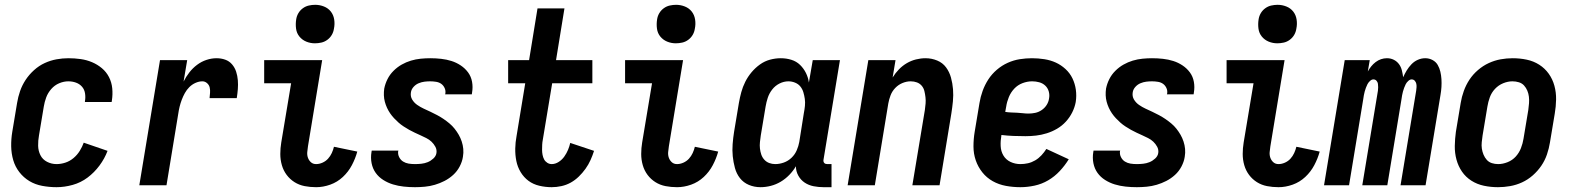

<svg xmlns="http://www.w3.org/2000/svg" viewBox="-20 -770 6540 798"><path d="M215 8Q185 8 155.5 2.5Q126 -3 102 -17.5Q78 -32 60.5 -54.5Q43 -77 35 -104.5Q27 -132 26.5 -162Q26 -192 31 -222L51 -342Q55 -367 63.5 -391.5Q72 -416 86.5 -438Q101 -460 121.5 -478.5Q142 -497 166 -508Q190 -519 215 -523.5Q240 -528 264 -528Q290 -528 315 -524.5Q340 -521 362.5 -511.5Q385 -502 403.5 -486.5Q422 -471 433 -449.5Q444 -428 446.5 -403Q449 -378 445 -352L444 -346H333V-349Q336 -365 333.5 -381.5Q331 -398 321 -409.5Q311 -421 296 -426.5Q281 -432 264 -432Q245 -432 226 -424Q207 -416 193 -400Q179 -384 172 -365Q165 -346 162 -327L142 -207Q138 -185 138.5 -164Q139 -143 148 -125Q157 -107 175.5 -97.5Q194 -88 215 -88Q233 -88 251.5 -94Q270 -100 285.5 -113Q301 -126 311.5 -143Q322 -160 328 -177L427 -143Q415 -111 393.5 -82Q372 -53 344 -32Q316 -11 282 -1.5Q248 8 215 8Z M559 0 645 -520H758L743 -431Q753 -451 767 -469Q781 -487 799 -500.5Q817 -514 838 -521Q859 -528 880 -528Q899 -528 916 -522Q933 -516 944.5 -502.5Q956 -489 961.5 -472Q967 -455 968.5 -436.5Q970 -418 968.5 -399.5Q967 -381 964 -362H851Q852 -373 853 -384.5Q854 -396 851.5 -406.5Q849 -417 840.5 -424.5Q832 -432 821 -432Q807 -432 792.5 -425.5Q778 -419 767 -408Q756 -397 748.5 -383.5Q741 -370 735.5 -355.5Q730 -341 726.5 -326.5Q723 -312 721 -298L672 0Z M1294 8Q1269 8 1246 3.5Q1223 -1 1204 -13Q1185 -25 1171.5 -43Q1158 -61 1151.5 -83.5Q1145 -106 1145 -130Q1145 -154 1149 -178L1190 -424H1078V-520H1319L1260 -162Q1258 -150 1257 -137.5Q1256 -125 1260 -114Q1264 -103 1272.5 -95.5Q1281 -88 1294 -88Q1307 -88 1320.5 -94Q1334 -100 1343.5 -110.5Q1353 -121 1359 -134Q1365 -147 1368 -160L1465 -140Q1457 -111 1442.5 -83.5Q1428 -56 1405 -34.5Q1382 -13 1352.5 -2.5Q1323 8 1294 8ZM1289 -590Q1270 -590 1253 -597Q1236 -604 1224.5 -618Q1213 -632 1210.5 -651Q1208 -670 1211 -689Q1213 -703 1220 -715Q1227 -727 1238.5 -735.5Q1250 -744 1263.5 -747Q1277 -750 1290 -750Q1309 -750 1326.5 -743Q1344 -736 1355 -722Q1366 -708 1369 -689Q1372 -670 1368 -651Q1366 -637 1359 -625Q1352 -613 1340.5 -604.5Q1329 -596 1315.5 -593Q1302 -590 1289 -590Z M1705 8Q1681 8 1658 5.5Q1635 3 1613.5 -3.5Q1592 -10 1573 -22Q1554 -34 1541.5 -51.5Q1529 -69 1524.5 -91.5Q1520 -114 1524 -138L1525 -144H1636L1635 -142Q1633 -129 1639 -117Q1645 -105 1655.5 -98.5Q1666 -92 1678.5 -90Q1691 -88 1705 -88Q1718 -88 1731.5 -89.5Q1745 -91 1757.5 -96Q1770 -101 1781 -111Q1792 -121 1794 -134Q1796 -148 1789.5 -160Q1783 -172 1773.5 -181Q1764 -190 1752 -196Q1740 -202 1728 -207.5Q1716 -213 1704 -218.5Q1692 -224 1680.5 -230.5Q1669 -237 1657.5 -244.5Q1646 -252 1636.5 -260.5Q1627 -269 1618 -278.5Q1609 -288 1601.5 -299Q1594 -310 1588.5 -322Q1583 -334 1579.5 -347Q1576 -360 1575.5 -374Q1575 -388 1577 -402Q1581 -422 1590.5 -441Q1600 -460 1615.5 -475.5Q1631 -491 1649.5 -501.5Q1668 -512 1688 -518Q1708 -524 1728.5 -526Q1749 -528 1768 -528Q1791 -528 1813.5 -525.5Q1836 -523 1856.5 -516.5Q1877 -510 1895 -498Q1913 -486 1925.5 -469Q1938 -452 1942 -430Q1946 -408 1942 -385L1941 -378H1830L1831 -381Q1833 -393 1828 -404Q1823 -415 1814 -421.5Q1805 -428 1792.5 -430Q1780 -432 1768 -432Q1756 -432 1744 -430.5Q1732 -429 1720 -424Q1708 -419 1699 -409Q1690 -399 1688 -387Q1685 -370 1693 -356.5Q1701 -343 1714 -334Q1727 -325 1741 -318.5Q1755 -312 1769 -305.5Q1783 -299 1797 -291.5Q1811 -284 1823.5 -275.5Q1836 -267 1848 -257Q1860 -247 1869.5 -235Q1879 -223 1886.5 -210Q1894 -197 1899 -182Q1904 -167 1905.5 -151Q1907 -135 1904 -118Q1901 -98 1890.5 -78Q1880 -58 1863.5 -43Q1847 -28 1827.5 -18Q1808 -8 1787.5 -2Q1767 4 1746 6Q1725 8 1705 8Z M2273 8Q2247 8 2221.5 2Q2196 -4 2176.5 -18.5Q2157 -33 2144 -54.5Q2131 -76 2126 -101Q2121 -126 2121.5 -152.5Q2122 -179 2127 -205L2163 -424H2092V-520H2179L2214 -735H2326L2291 -520H2442V-424H2275L2236 -189Q2234 -179 2233.5 -168.5Q2233 -158 2233 -147.5Q2233 -137 2235 -126.5Q2237 -116 2241.5 -107.5Q2246 -99 2254.5 -93.5Q2263 -88 2273 -88Q2288 -88 2302 -97Q2316 -106 2325.5 -119.5Q2335 -133 2341 -147.5Q2347 -162 2350 -176L2449 -143Q2443 -124 2434.5 -105Q2426 -86 2413.5 -68.5Q2401 -51 2385.5 -36Q2370 -21 2352 -11Q2334 -1 2313.5 3.5Q2293 8 2273 8Z M2794 8Q2769 8 2746 3.5Q2723 -1 2704 -13Q2685 -25 2671.5 -43Q2658 -61 2651.5 -83.5Q2645 -106 2645 -130Q2645 -154 2649 -178L2690 -424H2578V-520H2819L2760 -162Q2758 -150 2757 -137.5Q2756 -125 2760 -114Q2764 -103 2772.5 -95.5Q2781 -88 2794 -88Q2807 -88 2820.5 -94Q2834 -100 2843.5 -110.5Q2853 -121 2859 -134Q2865 -147 2868 -160L2965 -140Q2957 -111 2942.5 -83.5Q2928 -56 2905 -34.5Q2882 -13 2852.5 -2.5Q2823 8 2794 8ZM2789 -590Q2770 -590 2753 -597Q2736 -604 2724.5 -618Q2713 -632 2710.5 -651Q2708 -670 2711 -689Q2713 -703 2720 -715Q2727 -727 2738.5 -735.5Q2750 -744 2763.5 -747Q2777 -750 2790 -750Q2809 -750 2826.5 -743Q2844 -736 2855 -722Q2866 -708 2869 -689Q2872 -670 2868 -651Q2866 -637 2859 -625Q2852 -613 2840.5 -604.5Q2829 -596 2815.5 -593Q2802 -590 2789 -590Z M3141 8Q3115 8 3092.5 -1.5Q3070 -11 3055.5 -29.5Q3041 -48 3034.5 -72Q3028 -96 3025.5 -120.5Q3023 -145 3025 -171Q3027 -197 3031 -222L3051 -342Q3055 -365 3061 -387Q3067 -409 3077.5 -430Q3088 -451 3103.5 -469.5Q3119 -488 3138.5 -502Q3158 -516 3180.5 -522Q3203 -528 3225 -528Q3248 -528 3269 -521.5Q3290 -515 3305 -500.5Q3320 -486 3329.5 -467Q3339 -448 3342 -427L3358 -520H3471L3403 -108Q3402 -104 3402.5 -100Q3403 -96 3405.5 -93Q3408 -90 3411.5 -89Q3415 -88 3419 -88H3436V8H3403Q3382 8 3361.5 4Q3341 0 3324.5 -11Q3308 -22 3298 -40Q3288 -58 3288 -79Q3277 -60 3260.5 -43Q3244 -26 3224.5 -14.5Q3205 -3 3183.5 2.5Q3162 8 3141 8ZM3202 -88Q3220 -88 3238 -94.5Q3256 -101 3270 -114.5Q3284 -128 3291.5 -145.5Q3299 -163 3302 -180L3321 -300Q3324 -315 3325.5 -330Q3327 -345 3325 -359Q3323 -373 3319 -386.5Q3315 -400 3306.5 -410.5Q3298 -421 3284.5 -426.5Q3271 -432 3257 -432Q3238 -432 3220 -423Q3202 -414 3189.5 -398Q3177 -382 3171 -363.5Q3165 -345 3162 -327L3142 -207Q3140 -193 3138.5 -179.5Q3137 -166 3138.5 -153Q3140 -140 3144 -128Q3148 -116 3156.5 -106.5Q3165 -97 3177 -92.5Q3189 -88 3202 -88Z M3503 0 3589 -520H3702L3690 -448Q3701 -466 3716 -481.5Q3731 -497 3749 -507.5Q3767 -518 3787 -523Q3807 -528 3827 -528Q3852 -528 3875 -518.5Q3898 -509 3912 -490Q3926 -471 3932.5 -447.5Q3939 -424 3941 -399Q3943 -374 3940.5 -348.5Q3938 -323 3934 -298L3885 0H3772L3824 -313Q3826 -327 3827 -340Q3828 -353 3826.5 -366Q3825 -379 3822 -391.5Q3819 -404 3811 -413.5Q3803 -423 3791 -427.5Q3779 -432 3765 -432Q3748 -432 3731 -425Q3714 -418 3701 -404.5Q3688 -391 3681.5 -374Q3675 -357 3672 -340L3616 0Z M4221 8Q4190 8 4160.5 2.5Q4131 -3 4106 -17Q4081 -31 4063 -53.5Q4045 -76 4035.5 -103.5Q4026 -131 4026 -161.5Q4026 -192 4031 -222L4051 -342Q4055 -367 4064 -392Q4073 -417 4087.5 -439.5Q4102 -462 4123 -480Q4144 -498 4168.5 -509Q4193 -520 4218.5 -524Q4244 -528 4269 -528Q4295 -528 4320.5 -524Q4346 -520 4368 -510Q4390 -500 4408.5 -483Q4427 -466 4437.5 -444Q4448 -422 4451.5 -397Q4455 -372 4451 -346Q4447 -324 4436.5 -303Q4426 -282 4410 -264.5Q4394 -247 4373.5 -235Q4353 -223 4330.5 -216Q4308 -209 4286 -206.5Q4264 -204 4242 -204Q4216 -204 4191.5 -205Q4167 -206 4142 -209V-207Q4138 -185 4139 -163Q4140 -141 4150.5 -123.5Q4161 -106 4180 -97Q4199 -88 4221 -88Q4237 -88 4252.5 -91.5Q4268 -95 4282.5 -103.5Q4297 -112 4308.5 -124.5Q4320 -137 4329 -151L4422 -108Q4406 -82 4384.5 -59Q4363 -36 4336.5 -20.5Q4310 -5 4280 1.5Q4250 8 4221 8ZM4255 -298Q4269 -298 4283 -301Q4297 -304 4309.5 -312.5Q4322 -321 4330 -333.5Q4338 -346 4340 -360Q4343 -375 4339 -389.5Q4335 -404 4324.5 -414Q4314 -424 4299.5 -428Q4285 -432 4270 -432Q4250 -432 4230 -424.5Q4210 -417 4195.5 -401.5Q4181 -386 4173 -366.5Q4165 -347 4162 -327L4158 -305Q4170 -303 4182.5 -302.5Q4195 -302 4207 -301.5Q4219 -301 4231 -299.5Q4243 -298 4255 -298Z M4705 8Q4681 8 4658 5.5Q4635 3 4613.5 -3.5Q4592 -10 4573 -22Q4554 -34 4541.5 -51.5Q4529 -69 4524.5 -91.5Q4520 -114 4524 -138L4525 -144H4636L4635 -142Q4633 -129 4639 -117Q4645 -105 4655.5 -98.5Q4666 -92 4678.5 -90Q4691 -88 4705 -88Q4718 -88 4731.5 -89.5Q4745 -91 4757.5 -96Q4770 -101 4781 -111Q4792 -121 4794 -134Q4796 -148 4789.5 -160Q4783 -172 4773.5 -181Q4764 -190 4752 -196Q4740 -202 4728 -207.5Q4716 -213 4704 -218.5Q4692 -224 4680.5 -230.5Q4669 -237 4657.5 -244.5Q4646 -252 4636.5 -260.5Q4627 -269 4618 -278.5Q4609 -288 4601.5 -299Q4594 -310 4588.5 -322Q4583 -334 4579.5 -347Q4576 -360 4575.5 -374Q4575 -388 4577 -402Q4581 -422 4590.5 -441Q4600 -460 4615.5 -475.5Q4631 -491 4649.5 -501.5Q4668 -512 4688 -518Q4708 -524 4728.5 -526Q4749 -528 4768 -528Q4791 -528 4813.5 -525.5Q4836 -523 4856.5 -516.5Q4877 -510 4895 -498Q4913 -486 4925.5 -469Q4938 -452 4942 -430Q4946 -408 4942 -385L4941 -378H4830L4831 -381Q4833 -393 4828 -404Q4823 -415 4814 -421.5Q4805 -428 4792.5 -430Q4780 -432 4768 -432Q4756 -432 4744 -430.5Q4732 -429 4720 -424Q4708 -419 4699 -409Q4690 -399 4688 -387Q4685 -370 4693 -356.5Q4701 -343 4714 -334Q4727 -325 4741 -318.5Q4755 -312 4769 -305.5Q4783 -299 4797 -291.5Q4811 -284 4823.5 -275.5Q4836 -267 4848 -257Q4860 -247 4869.5 -235Q4879 -223 4886.5 -210Q4894 -197 4899 -182Q4904 -167 4905.5 -151Q4907 -135 4904 -118Q4901 -98 4890.5 -78Q4880 -58 4863.5 -43Q4847 -28 4827.5 -18Q4808 -8 4787.5 -2Q4767 4 4746 6Q4725 8 4705 8Z M5294 8Q5269 8 5246 3.5Q5223 -1 5204 -13Q5185 -25 5171.5 -43Q5158 -61 5151.5 -83.5Q5145 -106 5145 -130Q5145 -154 5149 -178L5190 -424H5078V-520H5319L5260 -162Q5258 -150 5257 -137.5Q5256 -125 5260 -114Q5264 -103 5272.5 -95.5Q5281 -88 5294 -88Q5307 -88 5320.5 -94Q5334 -100 5343.5 -110.5Q5353 -121 5359 -134Q5365 -147 5368 -160L5465 -140Q5457 -111 5442.5 -83.5Q5428 -56 5405 -34.5Q5382 -13 5352.5 -2.5Q5323 8 5294 8ZM5289 -590Q5270 -590 5253 -597Q5236 -604 5224.5 -618Q5213 -632 5210.5 -651Q5208 -670 5211 -689Q5213 -703 5220 -715Q5227 -727 5238.5 -735.5Q5250 -744 5263.5 -747Q5277 -750 5290 -750Q5309 -750 5326.5 -743Q5344 -736 5355 -722Q5366 -708 5369 -689Q5372 -670 5368 -651Q5366 -637 5359 -625Q5352 -613 5340.5 -604.5Q5329 -596 5315.5 -593Q5302 -590 5289 -590Z M5483 0 5569 -520H5673L5665 -473Q5671 -484 5679 -494Q5687 -504 5697.5 -512Q5708 -520 5720 -524Q5732 -528 5744 -528H5745Q5760 -528 5773 -521.5Q5786 -515 5794.5 -503.5Q5803 -492 5806.5 -477.5Q5810 -463 5812 -449Q5818 -463 5826.5 -477Q5835 -491 5846.5 -503Q5858 -515 5873 -521.5Q5888 -528 5903 -528H5904Q5920 -528 5934 -520.5Q5948 -513 5955.5 -500Q5963 -487 5966.5 -472Q5970 -457 5971 -441Q5972 -425 5971 -408.5Q5970 -392 5967 -375L5905 0H5801L5866 -393Q5867 -400 5867.5 -407.5Q5868 -415 5866.5 -422Q5865 -429 5860 -434.5Q5855 -440 5847 -440Q5840 -440 5833 -433.5Q5826 -427 5822.5 -420Q5819 -413 5816 -405Q5813 -397 5811 -389.5Q5809 -382 5807.5 -374Q5806 -366 5805 -358L5746 0H5642L5707 -393Q5708 -400 5708 -407.5Q5708 -415 5707 -422Q5706 -429 5701 -434.5Q5696 -440 5688 -440Q5681 -440 5674 -433.5Q5667 -427 5663.5 -420Q5660 -413 5657 -405Q5654 -397 5652 -389.5Q5650 -382 5648.5 -374Q5647 -366 5646 -358L5587 0Z M6206 8Q6176 8 6147.5 2Q6119 -4 6095.5 -19Q6072 -34 6056.5 -56.5Q6041 -79 6033.5 -106.5Q6026 -134 6026.5 -163.5Q6027 -193 6031 -222L6051 -342Q6055 -367 6064 -392Q6073 -417 6087.5 -439Q6102 -461 6123 -479Q6144 -497 6168 -508Q6192 -519 6217 -523.5Q6242 -528 6267 -528Q6297 -528 6325.5 -522Q6354 -516 6377.5 -501Q6401 -486 6417 -463.5Q6433 -441 6440.5 -413.5Q6448 -386 6447.5 -356.5Q6447 -327 6442 -298L6422 -178Q6418 -153 6409.5 -128Q6401 -103 6386 -81Q6371 -59 6350.5 -41Q6330 -23 6306 -12Q6282 -1 6256.5 3.5Q6231 8 6206 8ZM6207 -88Q6226 -88 6246 -96Q6266 -104 6280 -119.5Q6294 -135 6301.5 -154.5Q6309 -174 6312 -193L6332 -313Q6334 -327 6335 -341Q6336 -355 6334.5 -368Q6333 -381 6328 -393Q6323 -405 6314.5 -414.5Q6306 -424 6293 -428Q6280 -432 6266 -432Q6247 -432 6227.5 -424Q6208 -416 6193.5 -400.5Q6179 -385 6172 -365.5Q6165 -346 6162 -327L6142 -207Q6140 -193 6138.5 -179Q6137 -165 6139 -152Q6141 -139 6146 -127Q6151 -115 6159.5 -105.5Q6168 -96 6180.5 -92Q6193 -88 6207 -88Z"/></svg>

Font: Iosevka Curly
Style: Bold Italic
Weight: 700
Italic angle: -9°
Monospace: yes
Designer: Belleve Invis
Foundry: Belleve Invis
Version: Version 22.1.2; ttfautohint (v1.8.4)